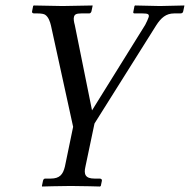

<svg xmlns="http://www.w3.org/2000/svg" viewBox="-20 -451 693 701"><path d="M217 157C210 186 198 201 165 201H145C141 201 138 204 137 209L133 228L134 230C134 230 202 228 238 228C277 228 345 230 345 230L348 228L352 209C353 204 349 201 344 201H325C292 201 285 186 292 157L325 0L550 -358C568 -386 586 -402 616 -402H638C644 -402 648 -404 649 -410L653 -429V-431C653 -431 573 -429 564 -429C551 -429 473 -431 473 -431L471 -429L467 -409C466 -406 466 -402 471 -402H500C521 -402 525 -399 523 -389C521 -383 515 -369 510 -360L316 -48L253 -360C250 -370 248 -383 250 -389C252 -398 258 -402 277 -402H306C310 -402 313 -406 314 -410L318 -429V-431C318 -431 214 -429 208 -429C195 -429 103 -431 103 -431L101 -429L97 -409C96 -403 102 -402 105 -402H117C131 -402 141 -400 145 -397C157 -389 163 -371 166 -358L247 12Z"/></svg>

Font: Libertinus Sans
Style: Italic
Weight: 400
Italic angle: -12°
Designer: Philipp H. Poll, Khaled Hosny
Foundry: Caleb Maclennan
Version: Version 7.050;RELEASE